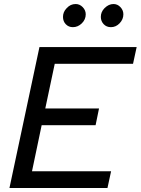

<svg xmlns="http://www.w3.org/2000/svg" viewBox="-20 -934 699 954"><path d="M27 0ZM27 0 176 -700H659L641 -617H252L205 -395H472L455 -312H187L139 -83H532L514 0ZM342 -799Q321 -799 307 -813.5Q293 -828 293 -850Q293 -874 310 -892L312 -894Q330 -914 356 -914Q376 -914 391 -898.5Q406 -883 406 -863Q406 -837 386.5 -818Q367 -799 342 -799ZM531 -799Q509 -799 495 -814Q481 -829 481 -850Q481 -874 498 -892L500 -894Q520 -914 544 -914Q564 -914 578.5 -898.5Q593 -883 593 -863Q593 -838 574.5 -818.5Q556 -799 531 -799Z"/></svg>

Font: Rosa Sans
Style: Italic
Weight: 400
Italic angle: -12°
Designer: Pentagram / MCKL
Foundry: Pentagram / MCKL
Version: Version 1.005;September 16, 2019;FontCreator 11.5.0.2425 64-